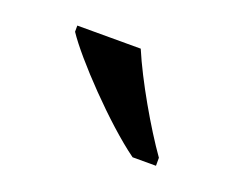

<svg xmlns="http://www.w3.org/2000/svg" viewBox="-45 -832 356 293"><g transform="rotate(20 133.0 -686.0)"><path d="M188 -606H226V-619C199 -657 162 -721 143 -766H40V-756C63 -721 138 -642 188 -606Z"/></g></svg>

Font: Noto Serif Georgian SemiCondensed
Style: Regular
Weight: 400
Width: 4
Designer: Monotype Design Team, Akaki Razmadze
Foundry: Google LLC
Version: Version 2.003